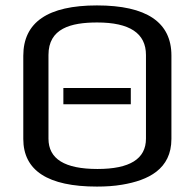

<svg xmlns="http://www.w3.org/2000/svg" viewBox="-20 -679 719 709"><path d="M214 -294H463V-354H214ZM613 -474C613 -597 521 -659 338 -659C157 -659 66 -597 66 -473V-166C66 -49 157 10 338 10C371 10 402 8 431 3C527 -13 613 -54 613 -166ZM339 -596C459 -596 519 -556 519 -476V-167C519 -92 459 -55 340 -55C219 -55 159 -92 159 -167V-476C159 -574 241 -596 339 -596Z"/></svg>

Font: Gamestation Text
Style: Bold
Weight: 400
Designer: Jonas Hecksher
Foundry: Jonas Hecksher, Playtypeª, e-types AS
Version: Version 1.003